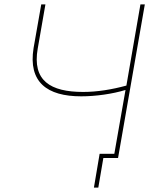

<svg xmlns="http://www.w3.org/2000/svg" viewBox="-20 -720 714 875"><path d="M408 135H428L451 0H518L640 -700H620L556 -330C490 -312 423 -301 359 -301C210 -301 126 -352 152 -499L187 -700H168L133 -501C108 -346 194 -281 350 -281C417 -281 493 -292 552 -310L501 -19H434Z"/></svg>

Font: Fixel Display Thin
Style: Italic
Weight: 100
Italic angle: -10°
Designer: AlfaBravo + MacPaw
Foundry: Kyrylo Tkachov, Marchela Mozhyna, Serhii Makarenko, Maria Weinstein, Zakhar Kryvoshyya
Version: Version 1.210;Glyphs 3.2 (3217)